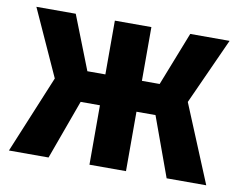

<svg xmlns="http://www.w3.org/2000/svg" viewBox="-66 -647 921 735"><g transform="rotate(10 394.5 -280.0)"><path d="M466 0H324V-231H249L165 0H11L136 -302L19 -560H172L254 -351H324V-560H466V-351H535L617 -560H770L653 -302L778 0H624L540 -231H466Z"/></g></svg>

Font: Tektur SemiCondensed SemiBold
Style: Regular
Weight: 600
Width: 4
Designer: Adam Jagosz
Foundry: Adam Jagosz
Version: Version 1.005;gftools[0.9.30]